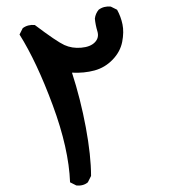

<svg xmlns="http://www.w3.org/2000/svg" viewBox="-20 -402 540 590"><path d="M214.8 168 195.3 158.2Q191.4 54.7 142.1 -78.6Q92.8 -211.9 40 -295.9L49.8 -315.4Q65.4 -327.1 86.9 -325.2Q154.3 -274.4 177.7 -263.7Q201.2 -252.9 229.5 -255.4Q257.8 -257.8 271.5 -272Q285.2 -286.1 279.3 -305.7Q273.4 -325.2 271.5 -344.7Q273.4 -360.4 283.2 -372.1Q298.8 -383.8 320.3 -381.8L339.8 -372.1Q351.6 -350.6 356.4 -327.1Q361.3 -303.7 355.5 -273.4Q349.6 -243.2 326.2 -218.8Q302.7 -194.3 270.5 -185.5Q238.3 -176.8 201.2 -178.7Q227.5 -97.7 243.7 -10.7Q259.8 76.2 259.8 138.7L250 158.2Q236.3 169.9 214.8 168Z"/></svg>

Font: NaikaiFont
Style: Regular
Weight: 400
Version: Version 1.67